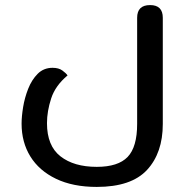

<svg xmlns="http://www.w3.org/2000/svg" viewBox="-20 -500 727 756"><path d="M361 236Q267 236 200.5 204Q134 172 99.5 116Q65 60 65 -13Q65 -41 71 -78Q77 -115 91 -150.5Q105 -186 128.5 -209.5Q152 -233 187 -233Q211 -233 225.5 -222.5Q240 -212 246 -203Q198 -163 181.5 -112.5Q165 -62 165 -15Q165 74 218 115.5Q271 157 361 157Q445 157 482.5 118Q520 79 520 -12V-430Q520 -480 571 -480Q621 -480 621 -430V-12Q621 102 559 169Q497 236 361 236Z"/></svg>

Font: El Messiri Medium
Style: Regular
Weight: 500
Designer: Mohamed Gaber
Foundry: Kief Type Foundry
Version: Version 2.020; ttfautohint (v1.8.3)